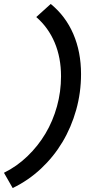

<svg xmlns="http://www.w3.org/2000/svg" viewBox="-59 -731 484 969"><path d="M350 -357Q350 -264 325.5 -176.5Q301 -89 256.5 -14.5Q212 60 148 120Q84 180 5 218L-39 141Q26 109 79.5 57.5Q133 6 170.5 -57Q208 -120 228.5 -194Q249 -268 249 -346Q249 -440 217 -516Q185 -592 124 -645L197 -711Q272 -650 311 -559.5Q350 -469 350 -357Z"/></svg>

Font: Red Hat Text Medium
Style: Italic
Weight: 500
Italic angle: -12°
Designer: Pentagram / MCKL
Foundry: Pentagram / MCKL
Version: Version 1.003; Red Hat Text Medium Italic